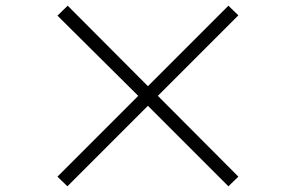

<svg xmlns="http://www.w3.org/2000/svg" viewBox="-20 -711 1040 675"><path d="M182 -90 217 -56 500 -339 783 -56 818 -90 535 -374 818 -657 783 -691 500 -408 218 -691 182 -656 466 -374Z"/></svg>

Font: GenEiGothic-pro-Light
Style: Regular
Weight: 300
Designer: Ryoko NISHIZUKA (kana & ideographs); Paul D. Hunt (Latin, Greek & Cyrillic); Wenlong ZHANG (bopomofo); Sandoll Communica
Foundry: Adobe Systems Incorporated; o_tamon
Version: Version 1.000.140830